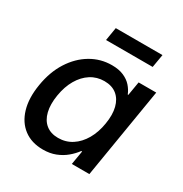

<svg xmlns="http://www.w3.org/2000/svg" viewBox="-168 -838 930 977"><g transform="rotate(30 297.5 -349.5)"><path d="M219.2 10.3Q152.3 10.3 107.2 -23.7Q62 -57.6 43.7 -119.4Q25.4 -181.2 39.1 -264.2Q52.7 -348.1 91.8 -409.4Q130.9 -470.7 187.5 -504.2Q244.1 -537.6 310.1 -537.6Q351.1 -537.6 379.6 -525.1Q408.2 -512.7 426.3 -492.2Q444.3 -471.7 453.6 -448.2H457L470.7 -529.3H574.2L486.8 0H383.8L397.5 -81.1H392.6Q374.5 -56.6 349.6 -35.9Q324.7 -15.1 292.2 -2.4Q259.8 10.3 219.2 10.3ZM256.3 -79.6Q301.3 -79.6 337.2 -102.8Q373 -126 397.2 -167.7Q421.4 -209.5 430.2 -264.6Q439.5 -320.3 429.2 -361.3Q418.9 -402.3 390.6 -425.3Q362.3 -448.2 317.4 -448.2Q273.4 -448.2 238 -425.5Q202.6 -402.8 178.7 -361.8Q154.8 -320.8 145.5 -264.6Q136.2 -208.5 146.5 -166.7Q156.7 -125 184.8 -102.3Q212.9 -79.6 256.3 -79.6ZM506.3 -710.4 493.2 -633.3H219.2L231.9 -710.4Z"/></g></svg>

Font: Inter 24pt Medium
Style: Italic
Weight: 500
Italic angle: -9.3988°
Designer: Rasmus Andersson
Foundry: rsms
Version: Version 4.001;git-66647c0bb